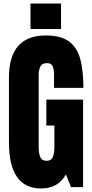

<svg xmlns="http://www.w3.org/2000/svg" viewBox="-20 -1070 525 1098"><path d="M215.3 7.8Q31.2 7.8 31.2 -255.9V-626.5Q31.2 -867.2 242.2 -867.2Q329.1 -867.2 375.5 -832.3Q421.9 -797.4 439.5 -730.5Q457 -663.6 457 -567.4H289.1V-643.6Q289.1 -671.4 281.5 -690.2Q273.9 -709 250 -709Q220.2 -709 210.7 -689Q201.2 -668.9 201.2 -645V-228.5Q201.2 -193.8 210.2 -172.1Q219.2 -150.4 245.6 -150.4Q272.9 -150.4 282 -172.1Q291 -193.8 291 -229.5V-352.1H245.1V-500.5H455.1V0H386.2L356.9 -72.3Q312 7.8 215.3 7.8ZM154.3 -904.3V-1049.8H329.1V-904.3Z"/></svg>

Font: Anton SC
Style: Regular
Weight: 400
Designer: Vernon Adams
Foundry: Vernon Adams
Version: Version 2.116; ttfautohint (v1.8.4.7-5d5b)